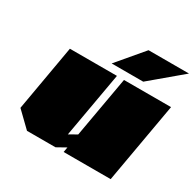

<svg xmlns="http://www.w3.org/2000/svg" viewBox="-159 -912 1102 1085"><g transform="rotate(30 391.5 -369.0)"><path d="M369 -569 512 -738H776L575 -569ZM145 0 48 -94 123 -523H430L355 -98L406 -127L476 -523H783L691 0H384L390 -33L331 0Z"/></g></svg>

Font: Tomorrow Black
Style: Italic
Weight: 900
Italic angle: -10°
Designer: Tony de Marco, Monica Rizzolli
Foundry: Just in Type
Version: Version 2.002